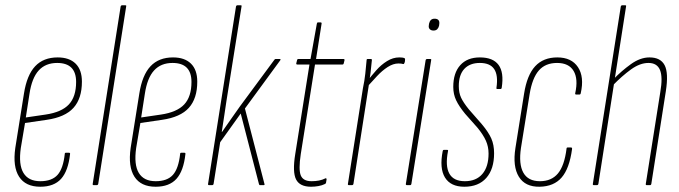

<svg xmlns="http://www.w3.org/2000/svg" viewBox="-20 -703 2578 729"><path d="M133 6Q77 6 52.5 -32Q28 -70 38 -141L71 -348Q82 -418 113.5 -451.5Q145 -485 199 -485Q243 -485 267 -461.5Q291 -438 291 -393Q291 -329 259 -293.5Q227 -258 157 -248L75 -236L59 -141Q50 -78 69 -46.5Q88 -15 133 -15Q177 -15 198.5 -39Q220 -63 226 -119Q226 -123 230 -123H242Q247 -123 246 -118Q239 -54 212 -24Q185 6 133 6ZM78 -257 153 -268Q214 -277 241.5 -306.5Q269 -336 269 -392Q269 -464 197 -464Q153 -464 127 -435.5Q101 -407 92 -347Z M336 0Q331 0 332 -5L438 -678Q439 -683 444 -683H455Q457 -683 458.5 -682.5Q460 -682 459 -678L353 -5Q352 0 347 0Z M571 6Q515 6 490.5 -32Q466 -70 476 -141L509 -348Q520 -418 551.5 -451.5Q583 -485 637 -485Q681 -485 705 -461.5Q729 -438 729 -393Q729 -329 697 -293.5Q665 -258 595 -248L513 -236L497 -141Q488 -78 507 -46.5Q526 -15 571 -15Q615 -15 636.5 -39Q658 -63 664 -119Q664 -123 668 -123H680Q685 -123 684 -118Q677 -54 650 -24Q623 6 571 6ZM516 -257 591 -268Q652 -277 679.5 -306.5Q707 -336 707 -392Q707 -464 635 -464Q591 -464 565 -435.5Q539 -407 530 -347Z M774 0Q769 0 770 -5L876 -678Q877 -683 882 -683H893Q895 -683 896.5 -682.5Q898 -682 897 -678L840 -321Q836 -292 831.5 -264Q827 -236 822 -202H823Q841 -228 857.5 -251.5Q874 -275 891 -299L1021 -475Q1023 -478 1024 -478.5Q1025 -479 1027 -479H1041Q1044 -479 1045 -478Q1046 -477 1044 -474L910 -291L984 -5Q985 -2 984 -1Q983 0 981 0H967Q964 0 963 -5L894 -272L816 -163L791 -5Q790 0 785 0Z M1161 6Q1118 6 1104 -22Q1090 -50 1101 -118L1155 -458H1109Q1104 -458 1105 -463L1108 -475Q1109 -479 1113 -479H1159L1183 -613Q1184 -618 1187 -618H1197Q1202 -618 1201 -613L1180 -479H1284Q1289 -479 1288 -474L1285 -462Q1284 -458 1280 -458H1176L1122 -118Q1113 -59 1122 -37Q1131 -15 1163 -15Q1178 -15 1191 -17.5Q1204 -20 1216 -26Q1218 -27 1219 -25.5Q1220 -24 1220 -22L1218 -10Q1218 -6 1213 -4Q1203 1 1189 3.5Q1175 6 1161 6Z M1305 0Q1300 0 1301 -5L1358 -368Q1364 -396 1367 -423.5Q1370 -451 1372 -475Q1372 -479 1376 -479H1389Q1392 -479 1392 -475Q1390 -452 1387 -427.5Q1384 -403 1381 -386V-384L1322 -5Q1321 0 1316 0ZM1373 -372 1376 -397Q1391 -416 1409 -436.5Q1427 -457 1449.5 -471Q1472 -485 1496 -485Q1501 -485 1506.5 -484.5Q1512 -484 1516 -482Q1518 -481 1518 -478Q1518 -475 1517.5 -470.5Q1517 -466 1515 -463Q1514 -459 1510 -460Q1507 -461 1503 -461.5Q1499 -462 1493 -462Q1473 -462 1452 -448.5Q1431 -435 1411.5 -414Q1392 -393 1373 -372Z M1526 0Q1520 0 1521 -5L1596 -474Q1597 -479 1602 -479H1613Q1615 -479 1616.5 -478.5Q1618 -478 1617 -474L1542 -5Q1541 0 1537 0ZM1626 -587Q1617 -587 1612 -592Q1607 -597 1608 -605L1609 -613Q1611 -622 1616 -627Q1621 -632 1630 -632Q1640 -632 1644.5 -627Q1649 -622 1648 -613L1647 -605Q1645 -597 1640 -592Q1635 -587 1626 -587Z M1743 6Q1691 6 1669.5 -29Q1648 -64 1661 -130Q1662 -134 1665 -134H1677Q1679 -134 1680.5 -133.5Q1682 -133 1681 -129Q1670 -73 1686 -44Q1702 -15 1745 -15Q1788 -15 1811.5 -42.5Q1835 -70 1835 -120Q1835 -146 1825 -168.5Q1815 -191 1793 -218L1746 -271Q1723 -299 1712 -322Q1701 -345 1701 -373Q1701 -426 1727.5 -455.5Q1754 -485 1802 -485Q1852 -485 1873 -456.5Q1894 -428 1885 -370Q1884 -365 1881 -365H1868Q1864 -365 1865 -370Q1872 -417 1856.5 -440.5Q1841 -464 1802 -464Q1764 -464 1743 -441.5Q1722 -419 1722 -376Q1722 -351 1730.5 -332.5Q1739 -314 1760 -288L1809 -232Q1835 -201 1845.5 -177Q1856 -153 1856 -121Q1856 -61 1826.5 -27.5Q1797 6 1743 6Z M2029 6Q1974 7 1950 -32Q1926 -71 1937 -141L1970 -348Q1981 -418 2012 -451.5Q2043 -485 2096 -485Q2150 -485 2174.5 -448Q2199 -411 2185 -349Q2184 -344 2180 -344H2168Q2163 -344 2164 -349Q2176 -403 2158 -433.5Q2140 -464 2095 -464Q2051 -464 2026 -435.5Q2001 -407 1991 -346L1958 -141Q1949 -80 1967 -47.5Q1985 -15 2030 -15Q2074 -15 2098.5 -44.5Q2123 -74 2131 -138Q2131 -143 2135 -143H2148Q2153 -143 2152 -137Q2142 -63 2112.5 -29Q2083 5 2029 6Z M2235 0Q2230 0 2231 -5L2337 -678Q2338 -683 2343 -683H2353Q2355 -683 2356.5 -682.5Q2358 -682 2357 -678L2252 -5Q2251 0 2246 0ZM2436 0Q2431 0 2432 -5L2487 -353Q2497 -410 2486 -437Q2475 -464 2442 -464Q2410 -464 2376 -439.5Q2342 -415 2306 -378L2309 -402Q2340 -434 2375.5 -459.5Q2411 -485 2446 -485Q2488 -485 2503.5 -455.5Q2519 -426 2508 -356L2453 -5Q2452 0 2448 0Z"/></svg>

Font: Sofia Sans Extra Condensed Thin
Style: Italic
Weight: 250
Italic angle: -9°
Version: Version 4.100